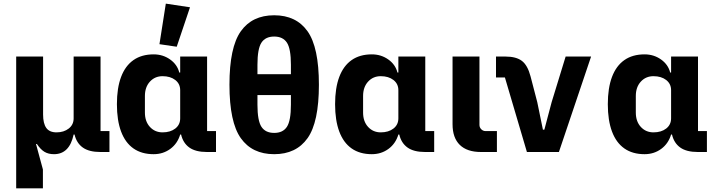

<svg xmlns="http://www.w3.org/2000/svg" viewBox="-20 -836 3940 1056"><path d="M69 200V-525H217V-206Q217 -157 234.5 -132.5Q252 -108 291 -108Q331 -108 358 -129Q385 -150 385 -185V-525H533V-115H582V0H532Q470 0 435.5 -24.5Q401 -49 390 -96H385Q362 12 277 12Q246 12 224.5 -1Q203 -14 183 -44H178L216 96V200Z M1168 0H1118Q1056 0 1021.5 -24.5Q987 -49 976 -96H971Q956 -46 916.5 -17Q877 12 825 12Q759 12 714 -19.5Q669 -51 646 -112.5Q623 -174 623 -263Q623 -352 646 -413Q669 -474 714 -505.5Q759 -537 825 -537Q876 -537 915.5 -509Q955 -481 966 -437H971V-525H1119V-115H1168ZM971 -185V-340Q971 -375 944 -396Q917 -417 874 -417Q832 -417 804.5 -387Q777 -357 777 -308V-217Q777 -168 804.5 -138Q832 -108 874 -108Q917 -108 944 -129Q971 -150 971 -185ZM857 -593 892 -816 1025 -796 952 -579Z M1734 -370Q1734 -164 1671.5 -76Q1609 12 1488 12Q1367 12 1304.5 -76Q1242 -164 1242 -370Q1242 -576 1304.5 -664Q1367 -752 1488 -752Q1609 -752 1671.5 -664Q1734 -576 1734 -370ZM1396 -428H1580V-480Q1580 -568 1558 -601.5Q1536 -635 1488 -635Q1440 -635 1418 -601.5Q1396 -568 1396 -480ZM1580 -260V-313H1396V-260Q1396 -172 1418 -138.5Q1440 -105 1488 -105Q1536 -105 1558 -138.5Q1580 -172 1580 -260Z M2368 0H2318Q2256 0 2221.5 -24.5Q2187 -49 2176 -96H2171Q2156 -46 2116.5 -17Q2077 12 2025 12Q1959 12 1914 -19.5Q1869 -51 1846 -112.5Q1823 -174 1823 -263Q1823 -352 1846 -413Q1869 -474 1914 -505.5Q1959 -537 2025 -537Q2076 -537 2115.5 -509Q2155 -481 2166 -437H2171V-525H2319V-115H2368ZM2171 -185V-340Q2171 -375 2144 -396Q2117 -417 2074 -417Q2032 -417 2004.5 -387Q1977 -357 1977 -308V-217Q1977 -168 2004.5 -138Q2032 -108 2074 -108Q2117 -108 2144 -129Q2171 -150 2171 -185Z M2713 0H2625Q2549 0 2509 -39Q2469 -78 2469 -153V-525H2617V-149Q2617 -135 2627 -125Q2637 -115 2651 -115H2713Z M2878 0 2757 -410H2708V-525H2760Q2819 -525 2850.5 -501Q2882 -477 2898 -416L2935 -274L2966 -123H2974L3014 -274L3091 -525H3231L3054 0Z M3868 0H3818Q3756 0 3721.5 -24.5Q3687 -49 3676 -96H3671Q3656 -46 3616.5 -17Q3577 12 3525 12Q3459 12 3414 -19.5Q3369 -51 3346 -112.5Q3323 -174 3323 -263Q3323 -352 3346 -413Q3369 -474 3414 -505.5Q3459 -537 3525 -537Q3576 -537 3615.5 -509Q3655 -481 3666 -437H3671V-525H3819V-115H3868ZM3671 -185V-340Q3671 -375 3644 -396Q3617 -417 3574 -417Q3532 -417 3504.5 -387Q3477 -357 3477 -308V-217Q3477 -168 3504.5 -138Q3532 -108 3574 -108Q3617 -108 3644 -129Q3671 -150 3671 -185Z"/></svg>

Font: iA Writer Quattro V
Style: Regular
Weight: 400
Designer: Mike Abbink, Paul van der Laan, Pieter van Rosmalen, Oliver Reichenstein
Foundry: Information Architects Inc.
Version: Version 2.000